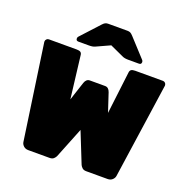

<svg xmlns="http://www.w3.org/2000/svg" viewBox="-157 -1064 1170 1209"><g transform="rotate(20 428.0 -460.0)"><path d="M551 0H694Q713 0 725.5 -11.5Q738 -23 740 -38L832 -675V-678Q832 -687 825.5 -693.5Q819 -700 810 -700H624Q606 -700 597.5 -694Q589 -688 588 -673L554 -392L513 -516Q503 -545 479 -545H377Q353 -545 343 -516L302 -391L268 -673Q267 -688 258.5 -694Q250 -700 232 -700H46Q37 -700 30.5 -693.5Q24 -687 24 -678V-675L116 -38Q118 -23 130.5 -11.5Q143 0 162 0H305Q323 0 332.5 -9Q342 -18 346 -27L428 -232L510 -27Q514 -18 523.5 -9Q533 0 551 0ZM530 -901 642 -779Q647 -774 647 -766Q647 -750 631 -750H560Q534 -750 520 -757L428 -799L336 -757Q322 -750 296 -750H225Q209 -750 209 -766Q209 -774 214 -779L326 -901Q336 -912 344 -916Q352 -920 363 -920H493Q504 -920 512 -916Q520 -912 530 -901Z"/></g></svg>

Font: Rubik
Style: Regular
Weight: 900
Designer: Hubert & Fischer
Foundry: Hubert & Fischer
Version: Version 1.100